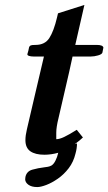

<svg xmlns="http://www.w3.org/2000/svg" viewBox="-20 -615 439 778"><path d="M131 143Q108 143 95 133.5Q82 124 82 111Q82 110 82.5 107.5Q83 105 83 102Q88 79 111 72.5Q134 66 159 63Q166 62 173 61Q180 60 188 56Q197 51 204.5 36.5Q212 22 216 4Q187 12 160 12Q123 12 103 -2Q83 -16 83 -47Q83 -66 89 -91Q106 -165 123.5 -239Q141 -313 158 -386H116Q105 -386 97.5 -388.5Q90 -391 91 -396Q93 -403 95 -410Q97 -417 98 -424Q100 -429 104.5 -431Q109 -433 124 -433Q162 -433 180 -461Q198 -489 211 -544L215 -561L322 -595L285 -433H372Q397 -433 399 -422Q398 -418 397 -412.5Q396 -407 395 -402Q393 -395 377.5 -390.5Q362 -386 348 -386H274Q261 -325 246 -261.5Q231 -198 217 -136Q208 -100 208 -77V-51Q221 -51 240 -60Q259 -69 291 -89L316 -58Q311 -53 302.5 -46Q294 -39 283 -31L292 -34Q292 -14 286 7Q278 41 258.5 66.5Q239 92 214.5 109Q190 126 167.5 134.5Q145 143 131 143Z"/></svg>

Font: Libertinus Serif SemiBold
Style: Italic
Weight: 600
Italic angle: -11.5°
Designer: Philipp H. Poll, Khaled Hosny
Foundry: Caleb Maclennan
Version: Version 7.051;RELEASE